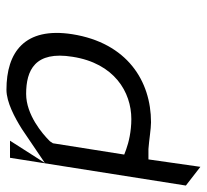

<svg xmlns="http://www.w3.org/2000/svg" viewBox="-43 -637 641 595"><g transform="rotate(90 277.5 -339.5)"><path d="M443 -410 459 -404 424 -183 418 -174 415 -171C395 -151 336 -100 271 -100C198 -100 137 -127 156 -244C176 -373 265 -426 349 -426C387 -426 421 -418 443 -410ZM474 -479H443H442C414 -481 379 -487 359 -487C231 -487 113 -413 86 -243C63 -95 142 -39 258 -39C297 -39 345 -65 380 -87L485 -158L416 -50H469L555 -595L497 -640Z"/></g></svg>

Font: Charger Static
Style: 2Obl
Weight: 1000
Designer: Jasper
Foundry: KineticPlasma Fonts/Cannot Into Space Fonts
Version: Version 1.1